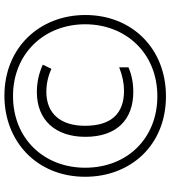

<svg xmlns="http://www.w3.org/2000/svg" viewBox="29 -792 772 870"><g transform="rotate(-90 415.0 -357.0)"><path d="M414 9C630 9 782 -145 782 -356C782 -563 635 -723 416 -723C209 -723 49 -576 49 -357C49 -153 190 9 414 9ZM414 -30C223 -30 90 -167 90 -357C90 -544 222 -684 415 -684C607 -684 740 -543 740 -357C740 -174 610 -30 414 -30ZM434 -139C473 -139 511 -146 545 -161V-203C507 -188 472 -181 439 -181C336 -181 280 -238 280 -358C280 -468 335 -533 434 -533C470 -533 506 -525 538 -510L557 -549C520 -566 478 -576 433 -576C305 -576 230 -491 230 -356C230 -215 307 -139 434 -139Z"/></g></svg>

Font: Noto Sans Lao Looped ExtraCondensed Light
Style: Regular
Weight: 300
Width: 2
Designer: Mark Frömberg, Ben Mitchell
Foundry: The Fontpad Ltd
Version: Version 1.002